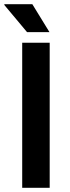

<svg xmlns="http://www.w3.org/2000/svg" viewBox="-29 -888 331 908"><path d="M76 0V-686H206V0ZM205 -736H99L-9 -865L-8 -868H124Z"/></svg>

Font: Archivo SemiBold SemiBold
Style: Regular
Weight: 600
Version: Version 2.001